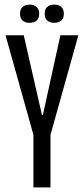

<svg xmlns="http://www.w3.org/2000/svg" viewBox="-20 -813 363 833"><path d="M125 0V-228L4 -660H83L162 -314H166L242 -660H320L199 -228V0ZM215 -714Q197 -714 185.5 -723.5Q174 -733 174 -753Q174 -774 185.5 -783.5Q197 -793 215 -793Q234 -793 245.5 -783.5Q257 -774 257 -753Q257 -733 245.5 -723.5Q234 -714 215 -714ZM108 -714Q90 -714 78.5 -723.5Q67 -733 67 -753Q67 -774 78.5 -783.5Q90 -793 108 -793Q126 -793 138 -783.5Q150 -774 150 -753Q150 -733 138.5 -723.5Q127 -714 108 -714Z"/></svg>

Font: Bricolage Grotesque 96pt Condensed Light
Style: Regular
Weight: 300
Width: 3
Designer: Mathieu Triay
Foundry: Atelier Triay
Version: Version 1.001; ttfautohint (v1.8.4.7-5d5b);gftools[0.9.33.de